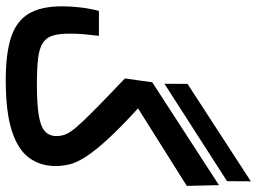

<svg xmlns="http://www.w3.org/2000/svg" viewBox="-128 -723 854 638"><g transform="rotate(90 299.0 -404.0)"><path d="M246.1 3.9Q158.2 3.9 104.2 -13.7Q50.3 -31.2 25.6 -72.3Q1 -113.3 1 -183.1Q1 -211.4 4.4 -241.9Q7.8 -272.5 16.1 -305.7H99.1Q95.7 -276.4 93.8 -255.9Q91.8 -235.4 91.8 -209.5Q91.8 -173.3 98.6 -151.6Q105.5 -129.9 123.5 -118.7Q141.6 -107.4 174.6 -103.5Q207.5 -99.6 259.8 -99.6Q324.7 -99.6 362.3 -105.7Q399.9 -111.8 416 -126Q432.1 -140.1 432.1 -165Q432.1 -180.7 426.3 -195.3Q420.4 -210 401.4 -232.2Q382.3 -254.4 344 -292.2Q305.7 -330.1 240.7 -392.1L253.4 -482.9L595.2 -704.6L597.7 -597.7L280.8 -398.4L305.7 -466.8Q386.7 -394.5 432.6 -345.7Q478.5 -296.9 499.8 -263.9Q521 -231 526.4 -207.3Q531.7 -183.6 531.7 -161.6Q531.7 -111.3 504.6 -74Q477.5 -36.6 415 -16.4Q352.5 3.9 246.1 3.9ZM258.3 -523.4 258.8 -600.1 582.5 -810.5 582 -731.4Z"/></g></svg>

Font: Cascadia Mono
Style: Regular
Weight: 400
Monospace: yes
Designer: Aaron Bell
Foundry: Saja Typeworks
Version: Version 2404.023